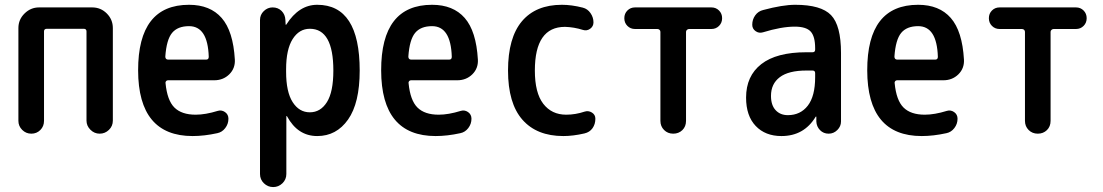

<svg xmlns="http://www.w3.org/2000/svg" viewBox="-20 -550 4540 790"><path d="M55.7 -52.7V-434.6Q55.7 -469.7 81.1 -494.6Q106.4 -519.5 140.6 -519.5H359.4Q394.5 -519.5 419.4 -494.6Q444.3 -469.7 444.3 -434.6V-53.7Q444.3 -31.2 428.2 -15.6Q412.1 0 390.1 0Q368.2 0 352.1 -16.1Q335.9 -32.2 335.9 -53.7V-420.9Q335.9 -431.6 324.2 -431.6H172.9Q161.1 -431.6 161.1 -420.9V-52.7Q161.1 -30.3 146 -15.1Q130.9 0 108.9 0Q86.9 0 71.3 -15.6Q55.7 -31.2 55.7 -52.7Z M757.8 -442.4Q710.9 -442.4 688 -414.6Q665 -386.7 660.2 -317.4Q660.2 -305.7 670.9 -304.7H828.1Q838.9 -304.7 838.9 -316.4Q835 -442.4 757.8 -442.4ZM772.5 9.8Q548.8 9.8 548.3 -260.3Q547.9 -530.3 757.8 -530.3Q844.7 -530.3 892.1 -476.1Q939.5 -421.9 946.3 -304.7Q948.2 -268.6 923.3 -244.1Q898.4 -219.7 861.3 -219.7H670.9Q666 -219.7 663.1 -215.8Q660.2 -211.9 661.1 -208Q668 -136.7 697.8 -107.4Q727.5 -78.1 785.2 -78.1Q825.2 -78.1 876 -93.8Q891.6 -98.6 905.8 -88.9Q919.9 -79.1 919.9 -61.5Q919.9 -40 906.7 -22.9Q893.6 -5.9 874 -2Q820.3 9.8 772.5 9.8Z M1157.2 -264.6V-254.9Q1157.2 -171.9 1184.1 -129.9Q1210.9 -87.9 1254.9 -87.9Q1298.8 -87.9 1325.2 -129.9Q1351.6 -171.9 1351.6 -259.8Q1351.6 -431.6 1254.9 -431.6Q1210.9 -431.6 1184.1 -389.2Q1157.2 -346.7 1157.2 -264.6ZM1049.8 166V-467.8Q1049.8 -489.3 1065.4 -504.4Q1081.1 -519.5 1101.6 -519.5Q1124 -519.5 1138.7 -504.9Q1153.3 -490.2 1154.3 -467.8L1155.3 -448.2H1156.2Q1158.2 -448.2 1158.2 -449.2Q1210 -530.3 1285.2 -530.3Q1460 -530.3 1460 -259.8Q1460 -126 1412.1 -58.1Q1364.3 9.8 1285.2 9.8Q1205.1 9.8 1161.1 -71.3Q1161.1 -72.3 1159.2 -72.3H1158.2V166Q1158.2 188.5 1142.1 204.1Q1126 219.7 1104 219.7Q1082 219.7 1065.9 204.1Q1049.8 188.5 1049.8 166Z M1757.8 -442.4Q1710.9 -442.4 1688 -414.6Q1665 -386.7 1660.2 -317.4Q1660.2 -305.7 1670.9 -304.7H1828.1Q1838.9 -304.7 1838.9 -316.4Q1835 -442.4 1757.8 -442.4ZM1772.5 9.8Q1548.8 9.8 1548.3 -260.3Q1547.9 -530.3 1757.8 -530.3Q1844.7 -530.3 1892.1 -476.1Q1939.5 -421.9 1946.3 -304.7Q1948.2 -268.6 1923.3 -244.1Q1898.4 -219.7 1861.3 -219.7H1670.9Q1666 -219.7 1663.1 -215.8Q1660.2 -211.9 1661.1 -208Q1668 -136.7 1697.8 -107.4Q1727.5 -78.1 1785.2 -78.1Q1825.2 -78.1 1876 -93.8Q1891.6 -98.6 1905.8 -88.9Q1919.9 -79.1 1919.9 -61.5Q1919.9 -40 1906.7 -22.9Q1893.6 -5.9 1874 -2Q1820.3 9.8 1772.5 9.8Z M2297.9 9.8Q2188.5 9.8 2129.4 -57.6Q2070.3 -125 2070.3 -259.8Q2070.3 -394.5 2127.4 -462.4Q2184.6 -530.3 2292 -530.3Q2332 -530.3 2377.9 -518.6Q2397.5 -513.7 2409.7 -496.1Q2421.9 -478.5 2421.9 -458Q2421.9 -441.4 2408.2 -431.6Q2394.5 -421.9 2378.9 -426.8Q2341.8 -438.5 2304.7 -439.5Q2180.7 -439.5 2180.7 -259.8Q2180.7 -168 2215.3 -123Q2250 -78.1 2309.6 -78.1Q2347.7 -78.1 2385.7 -90.8Q2401.4 -95.7 2415.5 -86.9Q2429.7 -78.1 2429.7 -61.5Q2429.7 -39.1 2418 -22.5Q2406.2 -5.9 2384.8 -1Q2337.9 9.8 2297.9 9.8Z M2592.8 -430.7Q2574.2 -430.7 2561.5 -443.4Q2548.8 -456.1 2548.8 -475.1Q2548.8 -494.1 2561.5 -506.8Q2574.2 -519.5 2592.8 -519.5H2907.2Q2925.8 -519.5 2938.5 -506.8Q2951.2 -494.1 2951.2 -475.1Q2951.2 -456.1 2938.5 -443.4Q2925.8 -430.7 2907.2 -430.7H2815.4Q2810.5 -430.7 2806.6 -427.2Q2802.7 -423.8 2802.7 -418.9V-52.7Q2802.7 -29.3 2787.6 -14.6Q2772.5 0 2750 0Q2727.5 0 2712.4 -15.1Q2697.3 -30.3 2697.3 -52.7V-418.9Q2697.3 -423.8 2693.8 -427.2Q2690.4 -430.7 2684.6 -430.7Z M3297.9 -259.8Q3224.6 -259.8 3188.5 -232.4Q3152.3 -205.1 3152.3 -155.3Q3152.3 -117.2 3171.4 -96.7Q3190.4 -76.2 3221.7 -76.2Q3273.4 -76.2 3303.7 -115.2Q3334 -154.3 3334 -232.4V-249Q3334 -259.8 3323.2 -259.8ZM3195.3 9.8Q3128.9 9.8 3089.4 -31.7Q3049.8 -73.2 3049.8 -148.4Q3049.8 -237.3 3112.3 -286.1Q3174.8 -335 3297.9 -335H3323.2Q3334 -335 3334 -345.7V-351.6Q3334 -400.4 3315.4 -420.4Q3296.9 -440.4 3250 -440.4Q3195.3 -440.4 3119.1 -417Q3102.5 -412.1 3088.9 -421.9Q3075.2 -431.6 3075.2 -448.2Q3075.2 -469.7 3087.4 -486.8Q3099.6 -503.9 3120.1 -508.8Q3200.2 -530.3 3252 -530.3Q3358.4 -530.3 3399.4 -487.8Q3440.4 -445.3 3440.4 -332V-49.8Q3440.4 -30.3 3425.3 -15.1Q3410.2 0 3389.6 0Q3368.2 0 3354 -14.6Q3339.8 -29.3 3338.9 -49.8V-69.3Q3338.9 -70.3 3337.9 -70.3Q3335.9 -70.3 3335.9 -69.3Q3288.1 9.8 3195.3 9.8Z M3757.8 -442.4Q3710.9 -442.4 3688 -414.6Q3665 -386.7 3660.2 -317.4Q3660.2 -305.7 3670.9 -304.7H3828.1Q3838.9 -304.7 3838.9 -316.4Q3835 -442.4 3757.8 -442.4ZM3772.5 9.8Q3548.8 9.8 3548.3 -260.3Q3547.9 -530.3 3757.8 -530.3Q3844.7 -530.3 3892.1 -476.1Q3939.5 -421.9 3946.3 -304.7Q3948.2 -268.6 3923.3 -244.1Q3898.4 -219.7 3861.3 -219.7H3670.9Q3666 -219.7 3663.1 -215.8Q3660.2 -211.9 3661.1 -208Q3668 -136.7 3697.8 -107.4Q3727.5 -78.1 3785.2 -78.1Q3825.2 -78.1 3876 -93.8Q3891.6 -98.6 3905.8 -88.9Q3919.9 -79.1 3919.9 -61.5Q3919.9 -40 3906.7 -22.9Q3893.6 -5.9 3874 -2Q3820.3 9.8 3772.5 9.8Z M4092.8 -430.7Q4074.2 -430.7 4061.5 -443.4Q4048.8 -456.1 4048.8 -475.1Q4048.8 -494.1 4061.5 -506.8Q4074.2 -519.5 4092.8 -519.5H4407.2Q4425.8 -519.5 4438.5 -506.8Q4451.2 -494.1 4451.2 -475.1Q4451.2 -456.1 4438.5 -443.4Q4425.8 -430.7 4407.2 -430.7H4315.4Q4310.5 -430.7 4306.6 -427.2Q4302.7 -423.8 4302.7 -418.9V-52.7Q4302.7 -29.3 4287.6 -14.6Q4272.5 0 4250 0Q4227.5 0 4212.4 -15.1Q4197.3 -30.3 4197.3 -52.7V-418.9Q4197.3 -423.8 4193.8 -427.2Q4190.4 -430.7 4184.6 -430.7Z"/></svg>

Font: Rounded-X Mgen+ 1m medium
Style: Regular
Weight: 500
Designer: [Source Han Sans]
Ryoko NISHIZUKA  (kana & ideographs); Paul D. Hunt (Latin, Greek & Cyrillic); Wenlong ZHANG  (bopomofo
Version: Version 1.059.20150602